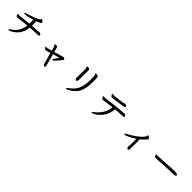

<svg xmlns="http://www.w3.org/2000/svg" viewBox="560 -2768 4880 4880"><g transform="rotate(45 3000.0 -328.0)"><path d="M254.9 61Q231.9 61 231.9 44.9Q231.9 35.2 258.8 17.1Q359.9 -45.9 421.4 -136Q482.9 -226.1 498 -359.9Q303.2 -342.8 188 -324.2Q181.2 -323.2 169.9 -323.2Q155.8 -323.2 142.8 -337.2Q129.9 -351.1 123 -366Q116.2 -380.9 116.2 -389.2Q116.2 -400.9 129.9 -402.8Q133.8 -402.8 166 -396Q184.1 -396 265.1 -406Q346.2 -416 503.9 -431.2Q504.9 -436 504.9 -457Q504.9 -566.9 501 -569.8Q303.2 -517.1 252 -517.1Q225.1 -517.1 225.1 -532.2Q225.1 -550.8 257.8 -558.1Q313 -570.8 434.1 -615.2Q628.9 -685.1 628.9 -719.2Q628.9 -738.8 644 -738.8Q658.2 -738.8 674.1 -725.8Q689.9 -712.9 701.4 -697.5Q712.9 -682.1 712.9 -669.9Q712.9 -642.1 578.1 -595.2Q585.9 -587.9 585.9 -476.1V-439Q729 -451.2 807.1 -452.1L838.9 -459Q856 -459 878.4 -445.6Q900.9 -432.1 900.9 -410.2Q900.9 -380.9 862.8 -380.9Q748 -380.9 580.1 -367.2Q565.9 -223.1 494.4 -119.1Q422.9 -15.1 285.2 50.8Q265.1 61 254.9 61Z M1537.1 69.8Q1516.1 69.8 1497.1 41Q1486.8 25.9 1486.8 19V9.8L1407.2 -284.2Q1283.2 -245.1 1269 -245.1Q1252.9 -245.1 1238.5 -257.1Q1224.1 -269 1214.6 -281.5Q1205.1 -293.9 1205.1 -298.8Q1205.1 -313 1225.1 -313L1243.2 -311Q1252 -311 1306.9 -326.4Q1361.8 -341.8 1390.1 -349.1L1359.9 -458Q1356.9 -471.2 1351.6 -479Q1346.2 -486.8 1336.7 -492.9Q1327.1 -499 1327.1 -508.8Q1327.1 -526.9 1360.8 -526.9L1387.2 -525.9Q1419.9 -523.9 1426.8 -488.8L1458 -370.1Q1715.8 -445.8 1726.1 -445.8Q1736.8 -445.8 1754.4 -432.9Q1772 -419.9 1772 -408Q1772 -396 1765.4 -387.5Q1758.8 -378.9 1756.3 -377Q1753.9 -375 1752.4 -372.1Q1751 -369.1 1723.9 -335Q1696.8 -300.8 1647 -245.8Q1597.2 -190.9 1574.2 -190.9Q1559.1 -190.9 1559.1 -206.1Q1559.1 -216.8 1587.2 -253.4Q1615.2 -290 1650.9 -356.9L1476.1 -305.2Q1505.9 -194.8 1535.9 -87.4Q1565.9 20 1565.9 32.2Q1565.9 69.8 1537.1 69.8Z M2369.1 -248Q2331.1 -248 2319.8 -303.2V-308.1Q2324.2 -344.2 2325.2 -639.2Q2325.2 -655.8 2314.7 -667.5Q2304.2 -679.2 2304.2 -689Q2304.2 -705.1 2339.8 -705.1Q2368.2 -705.1 2386 -695.1Q2403.8 -685.1 2403.8 -650.9L2401.9 -301.8Q2401.9 -285.2 2394 -268.1Q2386.2 -251 2369.1 -248ZM2339.8 83Q2323.2 83 2323.2 71.8Q2323.2 58.1 2358.9 28.8Q2421.9 -18.1 2469 -65.9Q2516.1 -113.8 2546.9 -174.8Q2609.9 -295.9 2609.9 -524.9Q2609.9 -611.8 2607.9 -648.4Q2606 -685.1 2596.4 -696Q2586.9 -707 2586.9 -716.8Q2586.9 -731.9 2615.2 -731.9Q2634.8 -731.9 2657 -724.4Q2679.2 -716.8 2685.1 -706.1Q2692.9 -689 2692.9 -513.2Q2692.9 -269 2617.2 -139.2Q2547.9 -18.1 2381.8 66.9Q2353 83 2339.8 83Z M3229 51.8Q3211.9 51.8 3211.9 38.8Q3211.9 25.9 3254.9 -3.9Q3333 -61 3395 -146Q3482.9 -262.2 3499 -404.8Q3499 -415 3493.2 -420.9Q3398.9 -410.2 3303 -395Q3207 -379.9 3194.8 -379.9Q3181.2 -379.9 3166 -391.8Q3150.9 -403.8 3141.4 -418.9Q3131.8 -434.1 3131.8 -445.8Q3131.8 -460.9 3147.9 -460.9L3190.9 -455.1Q3215.8 -457 3469.2 -490.2Q3642.1 -513.2 3792 -519Q3798.8 -520 3806.9 -522.5Q3814.9 -524.9 3826.2 -524.9Q3848.1 -524.9 3867.2 -507.6Q3886.2 -490.2 3886.2 -479Q3886.2 -459 3872.1 -452.9Q3857.9 -446.8 3839.8 -445.8Q3712.9 -443.8 3581.1 -430.2Q3582 -429.2 3582 -407.2Q3560.1 -227.1 3451.2 -102.1Q3367.2 -7.8 3275.9 35.2Q3240.2 51.8 3229 51.8ZM3310.1 -585.9Q3295.9 -585.9 3281.5 -599.4Q3267.1 -612.8 3260 -628.9Q3252.9 -645 3252.9 -651.9Q3252.9 -667 3269 -667L3317.9 -659.2Q3609.9 -688 3641.1 -706.1Q3646 -709 3650.4 -709.5Q3654.8 -710 3661.1 -710.9Q3689.9 -710.9 3715.8 -692.9Q3731 -683.1 3731 -667Q3731 -649.9 3720.2 -645Q3698.2 -633.8 3413.1 -596.2Q3318.8 -585.9 3310.1 -585.9Z M4528.8 62Q4504.9 62 4498 41.5Q4491.2 21 4486.8 3.9Q4486.8 -2 4492.2 -26.9Q4494.1 -265.1 4496.1 -285.2Q4422.9 -235.8 4332 -189.9Q4240.2 -145 4212.9 -145Q4193.8 -145 4193.8 -161.1Q4193.8 -178.2 4221.2 -190.9Q4381.8 -273.9 4502.4 -371.6Q4623 -469.2 4631.8 -522L4629.9 -538.1Q4629.9 -555.2 4644 -555.2Q4652.8 -555.2 4670.4 -547.6Q4688 -540 4704.1 -528.6Q4720.2 -517.1 4720.2 -504.9Q4720.2 -494.1 4698.2 -464.8Q4644 -397 4556.2 -329.1Q4566.9 -324.2 4566.9 -308.1L4564.9 12.2Q4564.9 62 4528.8 62Z M5202.1 -283.2H5184.1Q5168.9 -283.2 5155.5 -295.7Q5142.1 -308.1 5136.5 -321.5Q5130.9 -335 5130.9 -340.8Q5130.9 -362.8 5151.9 -362.8L5189.9 -359.9Q5212.9 -359.9 5483.9 -377.9Q5634.8 -388.2 5788.1 -393.1Q5825.2 -393.1 5858.9 -376Q5877 -367.2 5877 -351.1Q5877 -334 5858.4 -324Q5839.8 -314 5820.8 -314Q5519 -312 5202.1 -283.2Z"/></g></svg>

Font: LXGW WenKai Screen
Style: Regular
Weight: 400
Designer: LXGW / Fontworks Inc.
Foundry: LXGW / Fontworks Inc.
Version: Version 1.510;January 18,2025